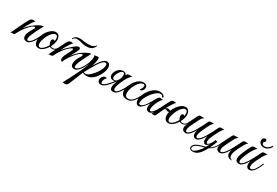

<svg xmlns="http://www.w3.org/2000/svg" viewBox="27 -1615 4275 2962"><g transform="rotate(30 2164.5 -134.5)"><path d="M-37 8Q-1 -65 32 -136.5Q65 -208 100 -273Q120 -309 134 -323.5Q148 -338 171 -338Q179 -338 188 -335.5Q197 -333 206 -333Q212 -333 215 -334Q201 -326 178.5 -294.5Q156 -263 133 -222Q110 -181 92 -145Q111 -168 132 -191Q153 -214 178 -235Q202 -256 235.5 -278.5Q269 -301 301 -316Q333 -331 352 -331Q359 -331 362 -330Q362 -330 351 -310.5Q340 -291 323.5 -259.5Q307 -228 290 -192.5Q273 -157 259.5 -124.5Q246 -92 242 -70Q239 -57 239 -46Q239 -30 245 -25Q251 -20 258 -20Q277 -20 297 -37Q317 -54 335.5 -80.5Q354 -107 370 -137Q386 -167 397 -193Q409 -193 409 -184Q398 -157 381.5 -124.5Q365 -92 344.5 -63Q324 -34 299 -15Q274 4 245 4Q225 4 203.5 -10Q182 -24 182 -62Q182 -73 184 -85.5Q186 -98 191 -113Q199 -133 210 -156Q221 -179 246 -219Q253 -230 254.5 -236Q256 -242 256 -246Q256 -258 245 -258Q236 -258 218.5 -248Q201 -238 175 -213Q150 -189 115.5 -145Q81 -101 36 -15Q29 -2 20.5 -1Q12 0 -3 1Q-13 2 -22 2.5Q-31 3 -37 8Z M457 0Q416 0 396.5 -29.5Q377 -59 377 -101Q377 -140 392 -182Q408 -228 436.5 -266Q465 -304 499.5 -327.5Q534 -351 568 -351Q609 -351 628.5 -323Q648 -295 648 -252Q648 -222 638 -189Q628 -156 611 -124Q624 -111 648 -111Q676 -111 696 -129Q716 -147 735 -193Q747 -193 747 -184Q728 -138 703.5 -116.5Q679 -95 641 -96Q618 -96 603 -109Q575 -63 536.5 -31.5Q498 0 457 0ZM471 -22Q494 -22 517 -41.5Q540 -61 559 -86Q578 -111 586 -129Q570 -158 567.5 -172.5Q565 -187 565 -194Q565 -213 575 -223Q585 -233 595 -233Q609 -233 619 -221Q621 -232 622 -241.5Q623 -251 623 -260Q623 -286 613.5 -302.5Q604 -319 584 -319Q563 -319 540 -301Q517 -283 496.5 -253Q476 -223 461 -186Q448 -155 441 -127.5Q434 -100 434 -77Q434 -52 443 -37Q452 -22 471 -22Z M1070 -393Q1045 -393 1017.5 -400Q990 -407 962.5 -414Q935 -421 911 -421Q891 -421 874 -414.5Q857 -408 846 -389L843 -384Q840 -380 838 -380Q836 -380 834 -383Q832 -386 833 -390Q844 -418 873 -434.5Q902 -451 939 -451Q965 -451 1005.5 -444Q1046 -437 1079 -437Q1100 -437 1126.5 -439.5Q1153 -442 1177.5 -452.5Q1202 -463 1215 -487Q1225 -487 1225 -480Q1206 -435 1173 -414Q1140 -393 1070 -393ZM672 0Q661 0 653.5 0.5Q646 1 638 5Q675 -66 708 -137.5Q741 -209 775 -273Q795 -309 808.5 -323.5Q822 -338 845 -338Q853 -338 862 -335.5Q871 -333 880 -333Q886 -333 889 -334Q875 -326 853 -294.5Q831 -263 808 -222Q785 -181 767 -145Q786 -168 806.5 -191Q827 -214 852 -235Q874 -254 898.5 -276.5Q923 -299 947 -315Q971 -331 989 -331Q996 -331 998 -330Q1017 -322 1017 -304Q1017 -298 1012 -286Q999 -252 978.5 -216.5Q958 -181 940 -145Q955 -163 977.5 -189Q1000 -215 1023 -235Q1045 -255 1079 -277Q1113 -299 1146 -315Q1179 -331 1199 -331Q1206 -331 1209 -330Q1209 -330 1198 -310.5Q1187 -291 1170.5 -259.5Q1154 -228 1137 -192.5Q1120 -157 1106.5 -124.5Q1093 -92 1089 -70Q1086 -57 1086 -46Q1086 -30 1092 -25Q1098 -20 1105 -20Q1125 -20 1144.5 -37Q1164 -54 1183 -80.5Q1202 -107 1217.5 -137Q1233 -167 1244 -193Q1256 -193 1256 -184Q1245 -157 1228.5 -124.5Q1212 -92 1191 -63Q1170 -34 1145 -15Q1120 4 1091 4Q1070 4 1051.5 -10Q1033 -24 1033 -62Q1033 -103 1052.5 -144Q1072 -185 1093 -219Q1103 -236 1103 -246Q1103 -258 1091 -258Q1081 -258 1063.5 -248Q1046 -238 1020 -213Q1004 -198 982.5 -171.5Q961 -145 939 -114Q917 -83 901 -53Q885 -23 880 0Q865 0 856 -12.5Q847 -25 847 -42Q847 -45 847 -48Q847 -51 848 -55Q853 -86 864 -107.5Q875 -129 889 -158Q896 -171 905 -188.5Q914 -206 921 -222.5Q928 -239 928 -250Q928 -260 920 -260Q911 -260 896.5 -251Q882 -242 869 -230.5Q856 -219 849 -213Q824 -189 788.5 -144Q753 -99 711 -16Q705 -5 697 -2.5Q689 0 672 0Z M1087 273Q1075 273 1066.5 270.5Q1058 268 1044 268Q1048 262 1063.5 233.5Q1079 205 1101 162.5Q1123 120 1147.5 70.5Q1172 21 1195 -27.5Q1218 -76 1234.5 -117.5Q1251 -159 1256 -184Q1251 -184 1247 -186Q1243 -188 1244 -193Q1244 -193 1250 -211Q1256 -229 1262 -254.5Q1268 -280 1268 -301Q1268 -315 1265 -325Q1262 -335 1254 -336L1304 -344Q1310 -345 1315 -345.5Q1320 -346 1324 -346Q1333 -346 1336.5 -339.5Q1340 -333 1340 -313Q1340 -288 1331.5 -249.5Q1323 -211 1312 -182Q1323 -200 1340.5 -228Q1358 -256 1381 -285Q1404 -314 1429 -333.5Q1454 -353 1478 -353Q1483 -353 1491 -351Q1519 -344 1530.5 -323.5Q1542 -303 1542 -275Q1542 -245 1530.5 -209Q1519 -173 1500 -138.5Q1481 -104 1458 -76Q1430 -41 1391 -20Q1352 1 1311 1Q1274 1 1242 -18L1145 221Q1131 255 1117 264Q1103 273 1087 273ZM1279 -20Q1307 -20 1342 -46Q1377 -72 1409.5 -112.5Q1442 -153 1464 -194Q1479 -222 1486 -245.5Q1493 -269 1493 -286Q1493 -325 1465 -325Q1452 -325 1431.5 -311Q1411 -297 1384 -260Q1355 -220 1320.5 -159.5Q1286 -99 1250 -32Q1262 -20 1279 -20Z M1584 -15Q1601 -15 1626.5 -34.5Q1652 -54 1680 -84.5Q1708 -115 1732 -149Q1720 -146 1707 -146Q1671 -146 1654.5 -165Q1638 -184 1638 -212Q1638 -242 1655 -274.5Q1672 -307 1702.5 -329Q1733 -351 1771 -351Q1821 -351 1831 -308Q1834 -316 1838 -323Q1844 -335 1854 -339.5Q1864 -344 1878 -344H1932Q1923 -337 1898.5 -311.5Q1874 -286 1842 -221Q1831 -199 1818 -169Q1805 -139 1796 -108Q1787 -77 1787 -53Q1787 -20 1810 -20Q1829 -20 1848.5 -37.5Q1868 -55 1886.5 -82Q1905 -109 1921 -138.5Q1937 -168 1947 -193Q1959 -193 1959 -184Q1948 -158 1931.5 -125Q1915 -92 1893 -61.5Q1871 -31 1844.5 -11.5Q1818 8 1786 8Q1758 8 1746.5 -8Q1735 -24 1735 -50Q1735 -75 1743 -104Q1751 -133 1762 -161V-160Q1732 -119 1700 -81Q1668 -43 1635 -18Q1602 7 1572 7Q1543 7 1527 -10Q1511 -27 1511 -53Q1511 -73 1521 -91Q1531 -109 1546 -121Q1561 -133 1577 -133Q1584 -133 1590.5 -131Q1597 -129 1603 -124Q1584 -108 1574 -85Q1564 -62 1564 -45Q1564 -33 1568.5 -24Q1573 -15 1584 -15ZM1717 -161Q1742 -161 1761 -181.5Q1780 -202 1791.5 -232.5Q1803 -263 1803 -291Q1803 -334 1777 -334Q1761 -334 1745 -320.5Q1729 -307 1715 -285.5Q1701 -264 1692.5 -241Q1684 -218 1684 -199Q1684 -183 1691.5 -172Q1699 -161 1717 -161Z M2034 4Q1979 4 1952.5 -25Q1926 -54 1926 -103Q1926 -126 1935 -156Q1944 -186 1959 -217Q1974 -248 1992 -272Q2021 -311 2056 -332.5Q2091 -354 2127 -354Q2165 -354 2181.5 -337.5Q2198 -321 2198 -299Q2198 -278 2188 -261.5Q2178 -245 2165.5 -235Q2153 -225 2144 -225Q2136 -225 2130 -231Q2138 -241 2147 -255Q2156 -269 2160 -282Q2164 -294 2164 -306Q2164 -332 2140 -332Q2111 -332 2083.5 -308Q2056 -284 2033.5 -246.5Q2011 -209 1997.5 -167.5Q1984 -126 1984 -91Q1984 -59 1997.5 -38Q2011 -17 2042 -17Q2083 -17 2114 -43.5Q2145 -70 2169 -110.5Q2193 -151 2211 -193Q2215 -193 2219 -191.5Q2223 -190 2223 -184Q2203 -134 2176 -91Q2149 -48 2114.5 -22Q2080 4 2034 4Z M2428 3Q2405 3 2387.5 -10Q2370 -23 2370 -63Q2370 -80 2372.5 -95Q2375 -110 2379 -127Q2370 -112 2354 -90Q2338 -68 2318.5 -47Q2299 -26 2278.5 -12Q2258 2 2240 2Q2214 2 2198 -21.5Q2182 -45 2182 -83Q2182 -124 2201 -171Q2220 -218 2253 -261Q2286 -304 2329 -331Q2372 -358 2419 -358Q2442 -358 2463 -350.5Q2484 -343 2500 -326Q2507 -319 2507 -310Q2507 -304 2502 -300Q2497 -296 2489 -298Q2478 -333 2442 -333Q2425 -333 2403 -322Q2376 -308 2345.5 -277.5Q2315 -247 2288.5 -208.5Q2262 -170 2245 -131Q2228 -92 2228 -60Q2228 -27 2253 -27Q2275 -27 2298.5 -48Q2322 -69 2343.5 -100.5Q2365 -132 2383 -163Q2401 -194 2411 -213Q2426 -240 2439 -258Q2452 -276 2476 -276Q2487 -276 2498 -273Q2509 -270 2521 -272Q2491 -242 2468.5 -201Q2446 -160 2434 -120.5Q2422 -81 2422 -54Q2422 -24 2442 -24Q2458 -24 2476.5 -42Q2495 -60 2512.5 -87.5Q2530 -115 2545 -143.5Q2560 -172 2569 -193Q2574 -193 2577.5 -192Q2581 -191 2581 -184Q2580 -180 2577.5 -175.5Q2575 -171 2570 -160Q2562 -144 2548 -117Q2534 -90 2515 -62.5Q2496 -35 2474 -16Q2452 3 2428 3Z M2603 -144Q2599 -135 2590.5 -116.5Q2582 -98 2572.5 -76.5Q2563 -55 2555.5 -38Q2548 -21 2545 -15Q2539 -3 2532.5 -0.5Q2526 2 2507 2H2488Q2481 2 2473 7Q2489 -25 2507.5 -63Q2526 -101 2542 -135Q2558 -169 2568.5 -191Q2579 -213 2588.5 -231.5Q2598 -250 2610 -272Q2631 -311 2644.5 -323.5Q2658 -336 2677 -336Q2685 -336 2692 -335Q2699 -334 2703 -333Q2705 -333 2709.5 -332Q2714 -331 2724 -332Q2711 -325 2692 -299Q2673 -273 2653.5 -239.5Q2634 -206 2618 -175Q2637 -194 2658 -194Q2674 -194 2684 -188.5Q2694 -183 2702 -183H2703Q2719 -228 2748 -266.5Q2777 -305 2811.5 -328Q2846 -351 2881 -351Q2919 -351 2939 -323Q2959 -295 2959 -253Q2959 -223 2949 -189Q2939 -155 2922 -124Q2936 -111 2959 -111Q2986 -111 3007 -129Q3028 -147 3047 -193Q3059 -193 3059 -184Q3043 -144 3017.5 -119.5Q2992 -95 2952 -96Q2928 -97 2914 -109Q2886 -63 2847.5 -31.5Q2809 0 2768 0Q2727 0 2707.5 -29.5Q2688 -59 2688 -101Q2688 -128 2695 -157Q2687 -152 2678 -152Q2662 -152 2653 -159Q2644 -166 2632 -166Q2626 -166 2618.5 -162Q2611 -158 2603 -144ZM2930 -221Q2932 -232 2933 -241.5Q2934 -251 2934 -260Q2934 -286 2924.5 -302.5Q2915 -319 2895 -319Q2864 -319 2830.5 -282Q2797 -245 2772 -186Q2759 -155 2752 -127.5Q2745 -100 2745 -77Q2745 -52 2754 -37Q2763 -22 2782 -22Q2805 -22 2828 -41.5Q2851 -61 2870 -86Q2889 -111 2897 -129Q2881 -158 2878.5 -172.5Q2876 -187 2876 -194Q2876 -213 2886 -223Q2896 -233 2906 -233Q2920 -233 2930 -221Z M3395 -129Q3378 -99 3356 -69Q3334 -39 3309 -19.5Q3284 0 3259 0Q3234 0 3218 -18.5Q3202 -37 3202 -71Q3202 -98 3212 -129Q3195 -99 3173 -69Q3151 -39 3126 -19.5Q3101 0 3076 0Q3065 0 3049.5 -5Q3034 -10 3022.5 -23.5Q3011 -37 3011 -64Q3011 -90 3025 -117.5Q3039 -145 3058 -185Q3055 -185 3051 -186.5Q3047 -188 3047 -193Q3049 -197 3057 -213.5Q3065 -230 3076 -251.5Q3087 -273 3097 -293Q3107 -313 3113 -324Q3124 -346 3151 -346H3213Q3196 -333 3182.5 -317.5Q3169 -302 3149 -261Q3149 -261 3142 -247Q3135 -233 3124.5 -211.5Q3114 -190 3103.5 -168Q3093 -146 3086 -131Q3073 -103 3069 -86.5Q3065 -70 3065 -56Q3065 -23 3087 -23Q3111 -23 3145 -62Q3173 -95 3200 -141Q3227 -187 3251.5 -236Q3276 -285 3295 -324Q3306 -346 3334 -346H3389Q3374 -334 3364 -323.5Q3354 -313 3344.5 -295.5Q3335 -278 3319 -246Q3306 -219 3291.5 -188.5Q3277 -158 3266 -131Q3255 -104 3252 -87Q3251 -77 3250 -72Q3249 -67 3249 -61Q3249 -24 3270 -24Q3281 -24 3296 -33.5Q3311 -43 3328 -62Q3356 -95 3383 -141Q3410 -187 3434.5 -236Q3459 -285 3478 -324Q3489 -346 3517 -346H3572Q3558 -334 3544.5 -317.5Q3531 -301 3515.5 -273Q3500 -245 3478 -200Q3471 -185 3460 -161.5Q3449 -138 3440.5 -112Q3432 -86 3432 -62Q3432 -26 3450 -26Q3463 -26 3480 -45.5Q3497 -65 3512 -91.5Q3527 -118 3532 -139L3557 -133Q3571 -129 3567 -117Q3553 -78 3538 -47Q3523 -16 3513 3Q3534 -8 3552.5 -25.5Q3571 -43 3585 -61Q3607 -92 3621.5 -121Q3636 -150 3655 -193Q3668 -195 3668 -184Q3639 -119 3612.5 -78Q3586 -37 3559.5 -13.5Q3533 10 3503 24Q3485 60 3459 99Q3433 138 3397.5 165Q3362 192 3313 192Q3282 192 3267.5 179Q3253 166 3253 147Q3253 126 3269 104.5Q3285 83 3319 67Q3351 53 3385.5 43Q3420 33 3457 23L3477 -12Q3487 -30 3496 -47Q3482 -28 3465 -14Q3448 0 3431 0Q3412 0 3398.5 -18.5Q3385 -37 3385 -71Q3385 -98 3395 -129ZM3303 176Q3320 176 3341 161.5Q3362 147 3383 125.5Q3404 104 3420.5 82Q3437 60 3446 43Q3417 51 3382 61.5Q3347 72 3330 80Q3301 93 3285.5 112Q3270 131 3270 147Q3270 160 3279.5 168Q3289 176 3303 176Z M3821 -129Q3804 -99 3782 -69Q3760 -39 3735 -19.5Q3710 0 3685 0Q3674 0 3658.5 -5Q3643 -10 3631.5 -23.5Q3620 -37 3620 -64Q3620 -90 3637 -124Q3654 -158 3667 -184Q3656 -184 3656 -193Q3657 -196 3665 -212Q3673 -228 3684 -250Q3695 -272 3705.5 -292.5Q3716 -313 3722 -324Q3734 -346 3760 -346H3822Q3805 -333 3791.5 -317.5Q3778 -302 3758 -261Q3758 -261 3751 -247Q3744 -233 3733.5 -211.5Q3723 -190 3712.5 -168Q3702 -146 3695 -131Q3682 -103 3678 -86.5Q3674 -70 3674 -56Q3674 -23 3696 -23Q3720 -23 3754 -62Q3782 -95 3809 -141Q3836 -187 3860.5 -236Q3885 -285 3904 -324Q3915 -346 3943 -346H3998Q3983 -334 3973.5 -323Q3964 -312 3954 -295Q3944 -278 3927 -246Q3887 -173 3869 -122Q3865 -109 3861.5 -92Q3858 -75 3858 -59Q3858 -40 3866.5 -23.5Q3875 -7 3893 -2Q3909 2 3909 3Q3909 6 3902.5 7Q3896 8 3889 8Q3862 8 3837.5 -11.5Q3813 -31 3813 -74Q3813 -88 3815.5 -102.5Q3818 -117 3821 -129Z M4027 0Q4016 0 4000.5 -5Q3985 -10 3973.5 -23.5Q3962 -37 3962 -64Q3962 -90 3973 -125Q3984 -160 4000.5 -198Q4017 -236 4034.5 -269.5Q4052 -303 4064 -324Q4076 -346 4102 -346H4164Q4153 -337 4142 -327Q4131 -317 4117.5 -297Q4104 -277 4083 -238Q4074 -222 4063 -196.5Q4052 -171 4041 -144Q4030 -117 4023 -93.5Q4016 -70 4016 -56Q4016 -23 4038 -23Q4062 -23 4096 -62Q4124 -95 4151 -141Q4178 -187 4202.5 -236Q4227 -285 4246 -324Q4257 -346 4285 -346H4340Q4318 -328 4295.5 -292Q4273 -256 4246 -200Q4239 -185 4228 -162Q4217 -139 4208.5 -113Q4200 -87 4200 -61Q4200 -26 4225 -26Q4259 -26 4291 -73Q4323 -120 4354 -193Q4362 -193 4363.5 -192Q4365 -191 4366 -184Q4355 -157 4339.5 -125.5Q4324 -94 4304.5 -65Q4285 -36 4261.5 -18Q4238 0 4210 0Q4185 0 4169 -18.5Q4153 -37 4153 -71Q4153 -98 4163 -129Q4146 -99 4124 -69Q4102 -39 4077 -19.5Q4052 0 4027 0ZM4339 -501Q4349 -502 4351 -496Q4353 -490 4353 -486Q4337 -458 4305.5 -434.5Q4274 -411 4232 -411Q4193 -411 4168 -433.5Q4143 -456 4143 -487Q4143 -510 4155.5 -526Q4168 -542 4188 -542Q4204 -542 4210.5 -533Q4217 -524 4217 -516Q4217 -505 4208 -498Q4190 -488 4190 -470Q4190 -454 4200.5 -443Q4211 -432 4236 -432Q4268 -432 4296 -451Q4324 -470 4339 -501Z"/></g></svg>

Font: Great Vibes
Style: Regular
Weight: 400
Designer: Robert E. Leuschke, Viktoriya Grabowska, Viviana Monsalve, Eben Sorkin
Foundry: Robert E. Leuschke
Version: Version 1.103; ttfautohint (v1.8.4.7-5d5b)